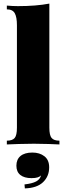

<svg xmlns="http://www.w3.org/2000/svg" viewBox="-20 -802 368 1066"><path d="M254 -782V-93Q254 -51 266.5 -36Q279 -21 310 -21V0Q290 -1 250 -2.5Q210 -4 168 -4Q126 -4 83 -2.5Q40 -1 18 0V-21Q49 -21 61.5 -36Q74 -51 74 -93V-662Q74 -707 62 -728.5Q50 -750 18 -750V-771Q50 -768 80 -768Q130 -768 173.5 -771.5Q217 -775 254 -782ZM160 45Q200 45 226.5 65.5Q253 86 253 127Q253 177 219 209.5Q185 242 118 244L116 222Q159 217 180.5 205.5Q202 194 208 172Q201 179 188.5 183Q176 187 155 187Q115 187 93 169.5Q71 152 71 118Q71 83 94 64Q117 45 160 45Z"/></svg>

Font: Playfair Display Black
Style: Regular
Weight: 900
Designer: Claus Eggers Sørensen
Foundry: Claus Eggers Sørensen
Version: Version 1.203